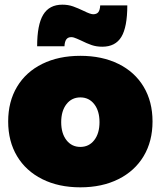

<svg xmlns="http://www.w3.org/2000/svg" viewBox="-20 -794 687 822"><path d="M324 -555Q417 -555 487 -520.5Q557 -486 595 -422.5Q633 -359 633 -274Q633 -189 595 -125.5Q557 -62 487 -27Q417 8 324 8Q231 8 161 -27Q91 -62 53 -125.5Q15 -189 15 -274Q15 -359 53 -422.5Q91 -486 161 -520.5Q231 -555 324 -555ZM324 -377Q287 -377 264.5 -348Q242 -319 242 -271Q242 -223 264.5 -194Q287 -165 324 -165Q361 -165 383.5 -194Q406 -223 406 -271Q406 -319 383.5 -348Q361 -377 324 -377ZM418 -594Q393 -594 372.5 -601Q352 -608 326 -621Q323 -622 309 -628.5Q295 -635 285 -635Q271 -635 264 -625.5Q257 -616 256 -596H139Q139 -688 165 -731Q191 -774 247 -774Q272 -774 293 -766.5Q314 -759 339 -747Q367 -733 379 -733Q394 -733 401 -742Q408 -751 409 -771H525Q525 -678 499.5 -636Q474 -594 418 -594Z"/></svg>

Font: Argentum Sans Black
Style: Regular
Weight: 900
Designer: Julieta Ulanovsky (Modified by Cristiano Sobral)
Foundry: Julieta Ulanovsky
Version: Version 1.000; ttfautohint (v1.5.65-e2d9)